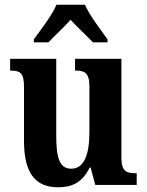

<svg xmlns="http://www.w3.org/2000/svg" viewBox="-20 -786 624 816"><path d="M124 -619V-606H186C210 -632 254 -672 280 -702C306 -672 351 -632 375 -606H437V-619C410 -657 360 -721 341 -766H220C202 -721 151 -657 124 -619ZM227 10C286 10 330 -10 361 -74H365L385 0H561V-50H554C520 -50 496 -56 496 -115V-536H299V-486H302C336 -486 360 -479 360 -420V-224C360 -131 338 -69 283 -69C232 -69 219 -117 219 -210V-536H23V-486H25C68 -486 82 -474 82 -416V-187C82 -52 129 10 227 10Z"/></svg>

Font: Noto Serif Tamil Condensed
Style: Bold Italic
Weight: 700
Width: 3
Italic angle: -12°
Designer: Indian Type Foundry, Tom Grace, and the Monotype Design Team
Foundry: Monotype Imaging Inc.
Version: Version 2.003